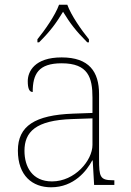

<svg xmlns="http://www.w3.org/2000/svg" viewBox="-20 -786 557 816"><path d="M139 -619V-606H146C196 -656 218 -687 248 -736C278 -687 301 -656 351 -606H358V-619C327 -657 282 -721 266 -766H231C215 -721 170 -657 139 -619ZM197 10C295 10 349 -61 372 -104H374L380 0H466V-20H459C405 -20 401 -35 401 -110V-386C401 -481 359 -542 242 -542C127 -542 98 -482 98 -441C98 -409 105 -395 119 -395C119 -471 143 -517 242 -517C355 -517 373 -456 373 -371V-306L290 -303C129 -297 56 -251 56 -146C56 -39 118 10 197 10ZM201 -15C117 -15 84 -77 84 -145C84 -225 131 -275 287 -280L373 -283V-170C373 -104 298 -15 201 -15Z"/></svg>

Font: Noto Serif Gurmukhi Thin
Style: Regular
Weight: 100
Designer: Vaibhav Singh and the Monotype Design Team
Foundry: Monotype Imaging Inc.
Version: Version 2.004